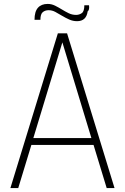

<svg xmlns="http://www.w3.org/2000/svg" viewBox="-20 -959 637 979"><path d="M564 0H524L457 -220H140L73 0H33L275 -789H322ZM446 -255 298 -743 150 -255ZM373 -851Q352 -851 333 -859.5Q314 -868 296.5 -878.5Q279 -889 262.5 -898Q246 -907 228 -907Q210 -907 198 -897Q186 -887 186 -858H156Q156 -900 173.5 -919.5Q191 -939 223 -939Q243 -939 261 -930Q279 -921 296 -910.5Q313 -900 330.5 -891.5Q348 -883 368 -883Q384 -883 397 -892Q410 -901 410 -932H434Q437 -908 427 -901Q420 -851 373 -851Z"/></svg>

Font: Tanohe Sans ExtraLight
Style: Regular
Weight: 250
Designer: Village Type and Design LLC & Cristiano Sobral
Foundry: Cooper Hewitt Smithsonian Design Museum
Version: Version 1.00;May 30, 2020;FontCreator 12.0.0.2522 64-bit; tt